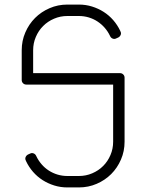

<svg xmlns="http://www.w3.org/2000/svg" viewBox="-20 -820 640 840"><path d="M75 -600V-470C75 -464.3 76.9 -459.6 80.8 -455.8C84.6 -451.9 89.3 -450 95 -450H475V-200C475 -179.3 471.1 -159.8 463.2 -141.5C455.4 -123.2 444.8 -107.2 431.2 -93.8C417.8 -80.2 401.8 -69.6 383.5 -61.8C365.2 -53.9 345.7 -50 325 -50H275C260 -50 245.6 -52.1 231.8 -56.2C217.9 -60.4 205.1 -66.3 193.2 -74C181.4 -81.7 170.9 -90.8 161.8 -101.5C152.6 -112.2 145 -123.8 139 -136.5L138 -138.5C135.7 -143.5 131.9 -147 126.8 -149C121.6 -151 116.5 -150.7 111.5 -148L102.5 -144C97.5 -141.3 94 -137.5 92 -132.5C90 -127.5 90.3 -122.5 93 -117.5L94 -115C102 -98 112.2 -82.4 124.5 -68.2C136.8 -54.1 150.8 -42 166.5 -32C182.2 -22 199.2 -14.2 217.5 -8.5C235.8 -2.8 255 0 275 0H325C352.7 0 378.7 -5.2 403 -15.8C427.3 -26.2 448.5 -40.5 466.5 -58.5C484.5 -76.5 498.8 -97.7 509.2 -122C519.8 -146.3 525 -172.3 525 -200V-480C525 -485.7 523.1 -490.4 519.2 -494.2C515.4 -498.1 510.7 -500 505 -500H125V-600C125 -620.7 128.9 -640.2 136.8 -658.5C144.6 -676.8 155.2 -692.8 168.8 -706.2C182.2 -719.8 198.2 -730.4 216.5 -738.2C234.8 -746.1 254.3 -750 275 -750H325C340 -750 354.4 -747.9 368.2 -743.8C382.1 -739.6 394.8 -733.7 406.5 -726C418.2 -718.3 428.7 -709.2 438 -698.5C447.3 -687.8 455 -676.2 461 -663.5L462 -661.5C464.3 -656.5 468.1 -653 473.2 -651C478.4 -649 483.5 -649.3 488.5 -652L497.5 -656C502.5 -658.7 506 -662.5 508 -667.5C510 -672.5 509.7 -677.5 507 -682.5L506 -685C498 -702 487.8 -717.6 475.5 -731.8C463.2 -745.9 449.2 -758 433.5 -768C417.8 -778 400.8 -785.8 382.5 -791.5C364.2 -797.2 345 -800 325 -800H275C247.3 -800 221.3 -794.8 197 -784.2C172.7 -773.8 151.5 -759.5 133.5 -741.5C115.5 -723.5 101.2 -702.3 90.8 -678C80.2 -653.7 75 -627.7 75 -600Z"/></svg>

Font: lerotica
Style: Regular
Weight: 400
Designer: defharo
Foundry: deFharo
Version: Version 1.001 2011